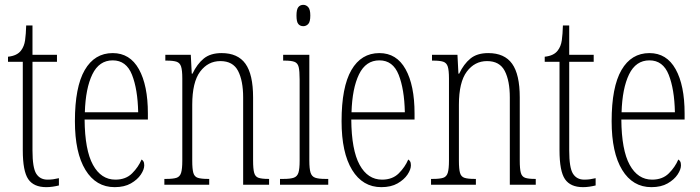

<svg xmlns="http://www.w3.org/2000/svg" viewBox="-20 -762 2886 792"><path d="M171 10Q119 10 96.5 -23Q74 -56 74 -142V-507H13V-528Q51 -532 67 -554Q80 -571 83.5 -596Q87 -621 88 -657H114V-536H215V-507H114V-141Q114 -70 129.5 -45.5Q145 -21 176 -21Q189 -21 199.5 -22.5Q210 -24 223 -27V3Q211 6 197.5 8Q184 10 171 10Z M453 10Q376 10 332.5 -61Q289 -132 289 -262Q289 -403 329.5 -473Q370 -543 445 -543Q516 -543 553 -476.5Q590 -410 590 -294V-269H329Q330 -143 363.5 -82Q397 -21 456 -21Q499 -21 525 -47Q551 -73 564 -104Q568 -102 571.5 -96.5Q575 -91 575 -80Q575 -63 561 -42Q547 -21 520 -5.5Q493 10 453 10ZM550 -299Q548 -394 524.5 -453.5Q501 -513 445 -513Q389 -513 361 -455.5Q333 -398 330 -299Z M658 0V-24H666Q694 -24 708 -28.5Q722 -33 727 -49Q732 -65 732 -100V-438Q732 -472 727 -487.5Q722 -503 708 -507.5Q694 -512 667 -512H662V-536H767L771 -458H774Q793 -498 820.5 -520.5Q848 -543 894 -543Q961 -543 992.5 -499Q1024 -455 1024 -360V-100Q1024 -65 1028.5 -49Q1033 -33 1046.5 -28.5Q1060 -24 1086 -24H1090V0H983V-360Q983 -429 962 -469.5Q941 -510 889 -510Q838 -510 805.5 -466.5Q773 -423 773 -330V-99Q773 -65 777.5 -49Q782 -33 796 -28.5Q810 -24 837 -24H843V0Z M1231 -654Q1218 -654 1210.5 -663Q1203 -672 1203 -698Q1203 -723 1210.5 -732.5Q1218 -742 1231 -742Q1243 -742 1251.5 -732.5Q1260 -723 1260 -698Q1260 -672 1251.5 -663Q1243 -654 1231 -654ZM1135 0V-24H1150Q1178 -24 1192 -29Q1206 -34 1211 -49.5Q1216 -65 1216 -99V-434Q1216 -469 1212 -485.5Q1208 -502 1194.5 -507Q1181 -512 1155 -512H1148V-536H1256V-100Q1256 -66 1261 -50Q1266 -34 1280 -29Q1294 -24 1321 -24H1334V0Z M1553 10Q1476 10 1432.5 -61Q1389 -132 1389 -262Q1389 -403 1429.5 -473Q1470 -543 1545 -543Q1616 -543 1653 -476.5Q1690 -410 1690 -294V-269H1429Q1430 -143 1463.5 -82Q1497 -21 1556 -21Q1599 -21 1625 -47Q1651 -73 1664 -104Q1668 -102 1671.5 -96.5Q1675 -91 1675 -80Q1675 -63 1661 -42Q1647 -21 1620 -5.5Q1593 10 1553 10ZM1650 -299Q1648 -394 1624.5 -453.5Q1601 -513 1545 -513Q1489 -513 1461 -455.5Q1433 -398 1430 -299Z M1758 0V-24H1766Q1794 -24 1808 -28.5Q1822 -33 1827 -49Q1832 -65 1832 -100V-438Q1832 -472 1827 -487.5Q1822 -503 1808 -507.5Q1794 -512 1767 -512H1762V-536H1867L1871 -458H1874Q1893 -498 1920.5 -520.5Q1948 -543 1994 -543Q2061 -543 2092.5 -499Q2124 -455 2124 -360V-100Q2124 -65 2128.5 -49Q2133 -33 2146.5 -28.5Q2160 -24 2186 -24H2190V0H2083V-360Q2083 -429 2062 -469.5Q2041 -510 1989 -510Q1938 -510 1905.5 -466.5Q1873 -423 1873 -330V-99Q1873 -65 1877.5 -49Q1882 -33 1896 -28.5Q1910 -24 1937 -24H1943V0Z M2385 10Q2333 10 2310.5 -23Q2288 -56 2288 -142V-507H2227V-528Q2265 -532 2281 -554Q2294 -571 2297.5 -596Q2301 -621 2302 -657H2328V-536H2429V-507H2328V-141Q2328 -70 2343.5 -45.5Q2359 -21 2390 -21Q2403 -21 2413.5 -22.5Q2424 -24 2437 -27V3Q2425 6 2411.5 8Q2398 10 2385 10Z M2667 10Q2590 10 2546.5 -61Q2503 -132 2503 -262Q2503 -403 2543.5 -473Q2584 -543 2659 -543Q2730 -543 2767 -476.5Q2804 -410 2804 -294V-269H2543Q2544 -143 2577.5 -82Q2611 -21 2670 -21Q2713 -21 2739 -47Q2765 -73 2778 -104Q2782 -102 2785.5 -96.5Q2789 -91 2789 -80Q2789 -63 2775 -42Q2761 -21 2734 -5.5Q2707 10 2667 10ZM2764 -299Q2762 -394 2738.5 -453.5Q2715 -513 2659 -513Q2603 -513 2575 -455.5Q2547 -398 2544 -299Z"/></svg>

Font: Noto Serif Bengali ExtraCondensed ExtraLight
Style: Regular
Weight: 200
Width: 2
Designer: Juan Bruce, Universal Thirst, Indian Type Foundry and the Monotype Design Team.
Foundry: Monotype Imaging Inc.
Version: Version 2.003; ttfautohint (v1.8.4.7-5d5b)